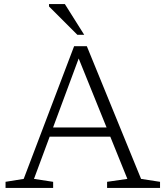

<svg xmlns="http://www.w3.org/2000/svg" viewBox="-20 -932 814 952"><path d="M210.5 -254.5V-300H548V-254.5ZM679.5 -45 773.5 -30.5V0H511V-30.5L611.5 -45L361 -664.5H378.5L148.5 -45L243.5 -30.5V0H7.5V-30.5L97.5 -45L347.5 -703H410.5ZM397.5 -759.5H363.5L223 -900V-912H301.5Z"/></svg>

Font: Newsreader 9pt Light
Style: Regular
Weight: 300
Designer: Hugues Gentile
Foundry: Production Type
Version: Version 1.003